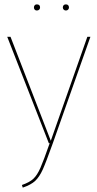

<svg xmlns="http://www.w3.org/2000/svg" viewBox="-20 -849 441 877"><path d="M221 -194Q190 -107 175 -74Q160 -41 141 -23Q122 -5 84 8L80 -4Q115 -16 132.5 -32.5Q150 -49 164.5 -82Q179 -115 207 -195H203L13 -681H28L212 -206L379 -681H393ZM163 -815Q163 -809 159 -805Q155 -801 148 -801Q142 -801 138.5 -805Q135 -809 135 -815Q135 -821 138.5 -825Q142 -829 148 -829Q163 -829 163 -815ZM295 -815Q295 -809 291 -805Q287 -801 281 -801Q275 -801 271 -805Q267 -809 267 -815Q267 -821 270.5 -825Q274 -829 281 -829Q288 -829 291.5 -825Q295 -821 295 -815Z"/></svg>

Font: Fira Sans Compressed Hair
Style: Regular
Weight: 100
Width: 1
Designer: bBox Type GmbH & Carrois Corporate GbR & Edenspiekermann AG
Foundry: bBox Type GmbH & Carrois Corporate GbR & Edenspiekermann AG
Version: Version 4.301